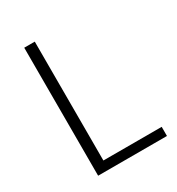

<svg xmlns="http://www.w3.org/2000/svg" viewBox="-175 -838 871 947"><g transform="rotate(-30 261.0 -364.5)"><path d="M106 0V-729H166V-52H498V0Z"/></g></svg>

Font: Noto Sans SC Thin Light
Style: Regular
Weight: 300
Version: Version 2.004-H2;hotconv 1.0.118;makeotfexe 2.5.65603